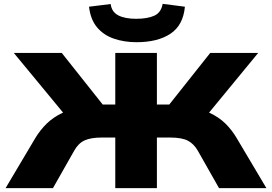

<svg xmlns="http://www.w3.org/2000/svg" viewBox="-20 -981 1418 1001"><path d="M9 0 164 -261Q190 -304 224 -337Q258 -370 305.5 -392.5Q353 -415 421 -427L327 -372L52 -705H302L533 -414L493 -436H581V-705H798V-436H885L845 -414L1076 -705H1326L1052 -372L958 -427Q1024 -415 1072 -393Q1120 -371 1154 -338Q1188 -305 1214 -261L1369 0H1122L1012 -194Q992 -230 960.5 -247Q929 -264 866 -264H798V0H581V-264H512Q454 -264 421 -249Q388 -234 366 -194L256 0ZM692 -761Q627 -761 573.5 -779.5Q520 -798 486 -838.5Q452 -879 444 -946L557 -960Q562 -919 596.5 -901Q631 -883 690 -883Q748 -883 784 -899Q820 -915 828 -961L944 -946Q935 -849 868.5 -805Q802 -761 692 -761Z"/></svg>

Font: Nunito Sans 7pt Expanded Black
Style: Regular
Weight: 900
Width: 7
Designer: Vernon Adams
Foundry: Vernon Adams
Version: Version 3.101;gftools[0.9.27]